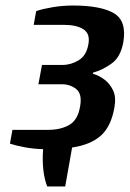

<svg xmlns="http://www.w3.org/2000/svg" viewBox="-20 -530 469 695"><path d="M151 145Q141 120 137 86Q133 52 136 10Q101 9 69 3Q37 -3 16 -10L25 -60H155Q200 -60 231 -78Q262 -96 270 -145Q278 -190 256 -207.5Q234 -225 204 -225H119L132 -295H207Q237 -295 265 -312Q293 -329 300 -370Q307 -408 282 -424Q257 -440 212 -440H102L111 -490Q135 -498 171 -504Q207 -510 244 -510Q345 -510 392.5 -482Q440 -454 426 -375Q416 -323 384 -300Q352 -277 317 -267L316 -263Q338 -257 358 -242Q378 -227 389.5 -202.5Q401 -178 394 -140Q382 -72 345 -39Q308 -6 241 4L216 145Z"/></svg>

Font: Cuprum
Style: Bold Italic
Weight: 700
Italic angle: -10°
Designer: Jovanny Lemonad
Foundry: Jovanny Lemonad
Version: Version 3.000